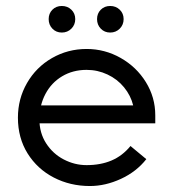

<svg xmlns="http://www.w3.org/2000/svg" viewBox="-20 -616 580 643"><path d="M40 -222Q40 -285 70.5 -338Q101 -391 154 -421.5Q207 -452 270 -452Q331 -452 384 -422Q437 -392 468.5 -341Q500 -290 500 -230V-203H82L84 -263H426Q418 -296 395.5 -323.5Q373 -351 340 -366.5Q307 -382 270 -382Q224 -382 188 -360.5Q152 -339 132 -301Q112 -263 112 -216Q112 -171 134.5 -136Q157 -101 193.5 -82Q230 -63 270 -63Q317 -63 353.5 -78.5Q390 -94 417 -127L470 -83Q437 -41 385 -17Q333 7 281 7Q215 7 160 -21.5Q105 -50 72.5 -102Q40 -154 40 -222ZM305 -552Q305 -571 317.5 -583.5Q330 -596 349 -596Q368 -596 381 -583.5Q394 -571 394 -552Q394 -533 381 -520Q368 -507 349 -507Q330 -507 317.5 -520Q305 -533 305 -552ZM143 -552Q143 -571 155.5 -583.5Q168 -596 187 -596Q206 -596 219 -583.5Q232 -571 232 -552Q232 -533 219 -520Q206 -507 187 -507Q168 -507 155.5 -520Q143 -533 143 -552Z"/></svg>

Font: Teachers[wght]
Style: Regular
Weight: 400
Designer: Alfredo Marco Pradil & Chank Diesel
Version: Version 1.000;Glyphs 3.1.2 (3151)